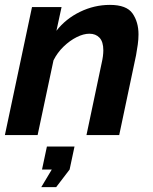

<svg xmlns="http://www.w3.org/2000/svg" viewBox="-24 -553 626 786"><path d="M107 -524H228L207 -427Q245 -476 303.5 -504.5Q362 -533 426 -533Q494 -533 518.5 -498Q543 -463 543 -412Q543 -392 540 -370.5Q537 -349 533 -327L464 0H330L392 -294Q399 -324 399 -347Q399 -382 383.5 -398.5Q368 -415 342 -415Q318 -415 290 -401Q262 -387 236.5 -362.5Q211 -338 195 -306L130 0H-4ZM145 213 188 141H148L168 47H281L261 141L206 213Z"/></svg>

Font: Raleway
Style: Bold Italic
Weight: 700
Italic angle: -12°
Designer: Matt McInerney, Pablo Impallari, Rodrigo Fuenzalida
Foundry: Matt McInerney, Pablo Impallari, Rodrigo Fuenzalida
Version: Version 4.101;RELEASE